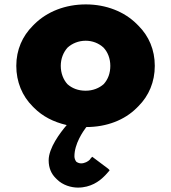

<svg xmlns="http://www.w3.org/2000/svg" viewBox="-20 -555 777 872"><path d="M54 -256C54 -183 81 -119 128 -72L135 -65C173 -27 222 -1 283 13C253 48 201 117 201 173C201 209 214 235 232 253L239 260C265 286 303 297 334 297C392 297 431 268 452 247L459 240C471 228 478 218 478 218L471 211L399 157L392 164C392 164 391 167 387 171C380 178 365 187 348 187C341 187 332 184 326 179C322 173 318 165 318 155C318 98 357 42 372 22C465 22 546 -10 601 -65L602 -66L609 -73C656 -120 683 -183 683 -256C683 -329 656 -391 609 -438L608 -439L601 -446C545 -502 462 -535 370 -535C276 -535 194 -502 137 -446L136 -445L129 -438C82 -391 54 -329 54 -256ZM256 -256C256 -289 268 -318 287 -339C308 -358 337 -370 369 -370C400 -370 428 -359 450 -339C469 -319 481 -290 481 -256C481 -223 471 -195 451 -173C431 -155 402 -143 369 -143C335 -143 307 -154 286 -173C268 -193 256 -222 256 -256Z"/></svg>

Font: Hussar Woodtype
Style: Blk
Weight: 900
Foundry: Cannot Into Space Fonts
Version: Version 1.07